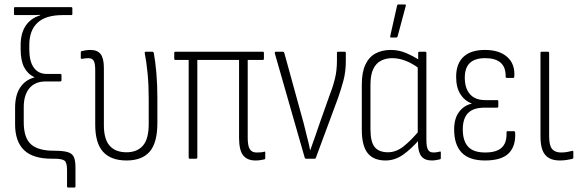

<svg xmlns="http://www.w3.org/2000/svg" viewBox="-20 -715 2622 865"><path d="M287 130Q282 130 282 124V50Q282 18 271 9Q260 0 223 0H213Q128 0 88 -39Q48 -78 48 -155V-229Q48 -287 71.5 -321.5Q95 -356 135 -366V-367Q104 -382 88.5 -412.5Q73 -443 73 -493V-512Q73 -564 95 -598Q117 -632 161 -646V-648Q147 -647 132.5 -647Q118 -647 103 -647H48Q43 -647 43 -652V-677Q43 -683 48 -683H300Q306 -683 306 -677V-652Q306 -647 301 -647H262Q186 -647 149 -612.5Q112 -578 112 -512V-492Q112 -438 132.5 -410Q153 -382 190 -382H251Q254 -382 255.5 -381Q257 -380 257 -376V-354Q257 -351 255.5 -349.5Q254 -348 251 -348H185Q138 -348 112.5 -317.5Q87 -287 87 -233V-164Q87 -95 119 -65.5Q151 -36 222 -36Q263 -36 284 -30Q305 -24 312.5 -8Q320 8 320 40V124Q320 130 315 130Z M550 8Q480 8 444.5 -31Q409 -70 409 -153V-399Q409 -428 402.5 -440.5Q396 -453 378 -453Q371 -453 363.5 -452Q356 -451 349 -450Q344 -449 344 -454V-478Q344 -484 349 -485Q357 -487 367.5 -488.5Q378 -490 388 -490Q419 -490 433.5 -471Q448 -452 448 -409V-151Q448 -88 474 -58.5Q500 -29 550 -29Q598 -29 624 -59Q650 -89 650 -156V-271Q650 -331 645 -383.5Q640 -436 632 -476Q631 -482 638 -482H667Q671 -482 673 -476Q680 -438 684.5 -386Q689 -334 689 -274V-161Q689 -72 654.5 -32Q620 8 550 8Z M1131 8Q1094 8 1075.5 -15Q1057 -38 1057 -95V-445H869V-6Q869 0 863 0H834Q830 0 830 -6V-445H770Q765 -445 765 -451V-476Q765 -482 770 -482H1165Q1169 -482 1169 -476V-451Q1169 -445 1165 -445H1096V-94Q1096 -58 1105.5 -43Q1115 -28 1135 -28Q1144 -28 1152.5 -28.5Q1161 -29 1169 -31Q1175 -34 1175 -28V-3Q1175 2 1171 3Q1163 5 1152.5 6.5Q1142 8 1131 8Z M1358 0Q1355 0 1353 -4L1218 -475Q1217 -482 1223 -482H1254Q1259 -482 1261 -476L1348 -160Q1355 -129 1363 -99.5Q1371 -70 1377 -39H1378Q1389 -71 1400 -101Q1411 -131 1421 -162L1466 -289Q1481 -327 1489.5 -363Q1498 -399 1498 -441V-477Q1498 -482 1504 -482H1534Q1538 -482 1538 -476V-440Q1538 -393 1527.5 -353Q1517 -313 1502 -271L1403 -4Q1402 0 1398 0Z M1717 8Q1663 8 1636.5 -25Q1610 -58 1610 -131V-334Q1610 -389 1626 -423.5Q1642 -458 1671.5 -474Q1701 -490 1741 -490Q1778 -490 1812 -475Q1846 -460 1871 -443L1869 -406Q1837 -430 1806.5 -441.5Q1776 -453 1747 -453Q1719 -453 1696.5 -441.5Q1674 -430 1661.5 -404Q1649 -378 1649 -332V-133Q1649 -76 1668 -52.5Q1687 -29 1728 -29Q1764 -29 1797.5 -55Q1831 -81 1870 -128L1871 -88Q1833 -44 1796 -18Q1759 8 1717 8ZM1925 8Q1893 8 1878 -11.5Q1863 -31 1863 -73V-96L1862 -106V-419L1864 -434V-476Q1864 -482 1869 -482H1896Q1901 -482 1901 -476V-84Q1901 -54 1908 -41Q1915 -28 1933 -28Q1940 -28 1947 -29Q1954 -30 1961 -32Q1966 -34 1966 -28V-3Q1966 2 1961 3Q1953 5 1943.5 6.5Q1934 8 1925 8ZM1741 -546Q1737 -546 1738 -552L1769 -690Q1770 -693 1771.5 -694Q1773 -695 1775 -695H1804Q1810 -695 1808 -688L1771 -550Q1769 -546 1765 -546Z M2165 8Q2094 8 2060 -27.5Q2026 -63 2026 -132Q2026 -181 2048 -210.5Q2070 -240 2105 -248V-249Q2073 -261 2054 -291Q2035 -321 2035 -369Q2035 -428 2068 -459Q2101 -490 2165 -490Q2230 -490 2265.5 -458Q2301 -426 2297 -371Q2297 -364 2292 -364H2264Q2258 -364 2258 -370Q2259 -412 2235.5 -432.5Q2212 -453 2166 -453Q2120 -453 2097 -431.5Q2074 -410 2074 -365Q2074 -317 2097.5 -290.5Q2121 -264 2166 -264H2220Q2225 -264 2225 -259V-236Q2225 -230 2220 -230H2163Q2113 -230 2089 -206Q2065 -182 2065 -132Q2065 -80 2089 -54Q2113 -28 2166 -28Q2217 -28 2240.5 -50Q2264 -72 2262 -118Q2262 -124 2267 -124H2296Q2300 -124 2301 -117Q2304 -56 2271.5 -24Q2239 8 2165 8Z M2502 8Q2472 8 2452.5 -3.5Q2433 -15 2424 -38.5Q2415 -62 2415 -101V-476Q2415 -482 2420 -482H2449Q2454 -482 2454 -476V-101Q2454 -59 2467.5 -43.5Q2481 -28 2507 -28Q2521 -28 2533.5 -30Q2546 -32 2557 -35Q2563 -37 2563 -31V-5Q2563 -1 2558 1Q2549 3 2534 5.5Q2519 8 2502 8Z"/></svg>

Font: Sofia Sans Condensed ExtraLight
Style: Regular
Weight: 250
Version: Version 4.100